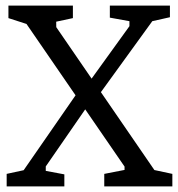

<svg xmlns="http://www.w3.org/2000/svg" viewBox="-20 -668 638 688"><path d="M353.6 0V-44.9L426.3 -59.1V-71.1L74.9 -582.2L10.2 -603.1V-648H241.2V-603.1L181.4 -590.3L181.6 -570.7L533.2 -58.7L597.6 -44.9V0ZM3.9 0V-44.9L64.8 -58.1L256.4 -334.7L289.4 -282L144 -71.6V-55.7L210.6 -43.2V0ZM332.7 -325.6 302.3 -378.1 443.8 -574.2V-592.1L373.6 -604.8V-648H588.9V-606.3L525.7 -592.1Z"/></svg>

Font: Faustina Light
Style: Regular
Weight: 300
Designer: Alfonso Garcia
Foundry: http://www.omnibus-type.com
Version: Version 1.200